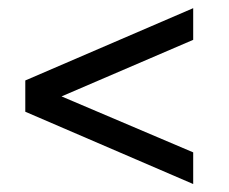

<svg xmlns="http://www.w3.org/2000/svg" viewBox="-20 -574 574 482"><path d="M465 -112 43.5 -293.5V-372L465 -553.5V-474L134.5 -332L465 -191.5Z"/></svg>

Font: Lucymar Sans Medium
Style: Regular
Weight: 500
Foundry: The League of Moveable Type (original font) / Main changes by Cristiano Sobral with portions from Mirco Monsees
Version: Version 2.001;August 30, 2020;FontCreator 13.0.0.2681 64-bit